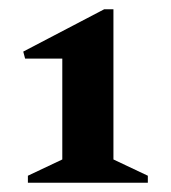

<svg xmlns="http://www.w3.org/2000/svg" viewBox="-20 -797 368 413"><path d="M40 -404V-419L114 -454V-671H34L30 -686L204 -777H224V-454L298 -419V-404Z"/></svg>

Font: Platypi Light ExtraBold
Style: Regular
Weight: 800
Version: Version 1.200